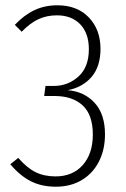

<svg xmlns="http://www.w3.org/2000/svg" viewBox="-20 -695 475 726"><path d="M360 -510Q360 -444 326.5 -404.5Q293 -365 236 -354Q298 -349 337.5 -306.5Q377 -264 377 -187Q377 -129 354 -84Q331 -39 289 -14Q247 11 191 11Q137 11 96 -10Q55 -31 19 -74L49 -98Q82 -60 114.5 -44Q147 -28 190 -28Q255 -28 293 -71Q331 -114 331 -186Q331 -261 292.5 -296.5Q254 -332 186 -332H147L152 -370H183Q237 -370 276.5 -405.5Q316 -441 316 -509Q316 -569 283.5 -603Q251 -637 195 -637Q157 -637 125.5 -622.5Q94 -608 62 -575L36 -601Q71 -638 110 -656.5Q149 -675 197 -675Q272 -675 316 -629Q360 -583 360 -510Z"/></svg>

Font: Fira Sans Condensed ExtraLight
Style: Regular
Weight: 275
Width: 3
Designer: Carrois Corporate & Edenspiekermann AG
Foundry: Carrois Corporate GbR & Edenspiekermann AG
Version: Version 4.203